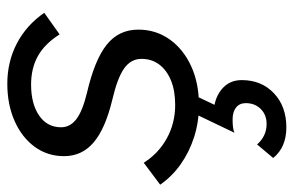

<svg xmlns="http://www.w3.org/2000/svg" viewBox="-167 -389 803 525"><g transform="rotate(-90 234.5 -126.5)"><path d="M-8 -90 52 -135Q77 -95 118.5 -72Q160 -49 210 -49Q249 -49 277 -60.5Q305 -72 320.5 -92.5Q336 -113 336 -141Q336 -170 310 -188.5Q284 -207 224 -221Q145 -240 107.5 -272Q70 -304 70 -353Q70 -398 95.5 -433Q121 -468 166 -488Q211 -508 268 -508Q328 -508 378 -482Q428 -456 462 -407L403 -365Q377 -406 343.5 -424.5Q310 -443 266 -443Q213 -443 181 -421Q149 -399 149 -361Q149 -336 171.5 -319Q194 -302 244 -290Q334 -269 375 -236Q416 -203 416 -150Q416 -102 389.5 -64.5Q363 -27 316.5 -5.5Q270 16 209 16Q164 16 123 3Q82 -10 48.5 -33.5Q15 -57 -8 -90ZM65 219 102 175Q125 201 158 201Q183 201 199 185Q215 169 215 144Q215 127 203 117.5Q191 108 170 108Q145 108 134 113L193 -10H243L203 74L183 56Q225 56 251.5 77Q278 98 278 133Q278 187 242 221Q206 255 149 255Q94 255 65 219Z"/></g></svg>

Font: Wix Madefor Text
Style: Italic
Weight: 400
Italic angle: -12°
Designer: Dalton Maag Ltd
Foundry: Dalton Maag Ltd
Version: Version 3.100